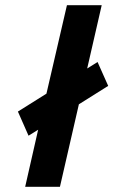

<svg xmlns="http://www.w3.org/2000/svg" viewBox="-20 -720 437 740"><path d="M211 0C211 0 284 -318 284 -318C284 -318 397 -389 397 -389C397 -389 356 -481 356 -481C356 -481 316 -456 316 -456C316 -456 372 -700 372 -700C372 -700 238 -700 238 -700C238 -700 159 -359 159 -359C159 -359 49 -290 49 -290C49 -290 90 -197 90 -197C90 -197 127 -220 127 -220C127 -220 77 0 77 0C77 0 211 0 211 0Z"/></svg>

Font: My Font
Style: Bold Italic
Weight: 500
Version: Version 0.001